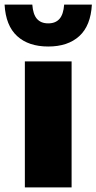

<svg xmlns="http://www.w3.org/2000/svg" viewBox="-65 -818 421 838"><path d="M43.5 0V-550H247.5V0ZM-45 -798H76Q79 -755.5 96.2 -735.8Q113.5 -716 145.5 -716Q177.5 -716 194.8 -735.8Q212 -755.5 215 -798H336Q331 -706 281.2 -660.5Q231.5 -615 145.5 -615Q59.5 -615 9.8 -660.5Q-40 -706 -45 -798Z"/></svg>

Font: Encode Sans SemiCondensed Black
Style: Regular
Weight: 900
Width: 4
Designer: Multiple Designers
Foundry: Impallari Type
Version: Version 2.000